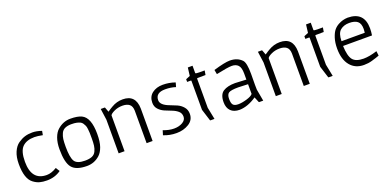

<svg xmlns="http://www.w3.org/2000/svg" viewBox="-8 -1263 3956 1955"><g transform="rotate(-20 1970.0 -285.0)"><path d="M393 -482 385 -438Q330 -449 297 -449Q211 -449 166 -404.5Q121 -360 121 -245Q121 -43 285 -43Q336 -43 394 -79L421 -37Q356 10 269 10Q224 10 190.5 1Q157 -8 124 -33Q54 -85 54 -245Q54 -320 77 -373.5Q100 -427 137.5 -453Q175 -479 211 -490Q247 -501 292.5 -501Q338 -501 393 -482Z M563 -246Q563 -133 588.5 -90Q614 -47 701 -47Q748 -47 777 -59Q806 -71 820 -99.5Q834 -128 838 -159.5Q842 -191 842 -234.5Q842 -278 841.5 -296.5Q841 -315 838 -339.5Q835 -364 829.5 -377Q824 -390 814 -405Q804 -420 789 -427Q774 -434 752.5 -439Q731 -444 693 -444Q655 -444 626.5 -431.5Q598 -419 584.5 -389.5Q571 -360 567 -329.5Q563 -299 563 -246ZM842 -43Q782 11 702 11Q585 11 540 -44Q495 -99 495 -245Q495 -315 514 -367Q533 -419 565 -446Q627 -500 704.5 -500Q782 -500 825 -479.5Q868 -459 889 -404Q910 -349 910 -262Q910 -175 891.5 -123Q873 -71 842 -43Z M1415 0H1350V-352Q1349 -401 1322.5 -422Q1296 -443 1247.5 -443Q1199 -443 1158.5 -424Q1118 -405 1111 -388V0H1047V-365L1030 -487H1073L1076 -485L1095 -434Q1130 -458 1152 -470Q1207 -503 1272 -503Q1412 -503 1415 -352Z M1549 -68Q1611 -44 1665 -44Q1719 -44 1757.5 -66.5Q1796 -89 1796 -126Q1796 -163 1770 -185.5Q1744 -208 1707 -222Q1670 -236 1633.5 -251.5Q1597 -267 1571 -295.5Q1545 -324 1545 -366Q1545 -432 1591 -467.5Q1637 -503 1706.5 -503Q1776 -503 1840 -480L1827 -434Q1777 -451 1714 -451Q1610 -451 1610 -370Q1610 -318 1700 -284Q1738 -270 1775.5 -253.5Q1813 -237 1839.5 -206Q1866 -175 1866 -131Q1866 -64 1808 -28Q1750 8 1674 8Q1598 8 1534 -19Z M1996 -440Q1996 -445 1991 -445H1951V-474L1997 -493L2008 -581H2059V-501Q2062 -494 2100 -494H2159L2151 -447L2067 -446Q2058 -446 2058 -442V-126L2084 4H2040L2036 1L1996 -126Z M2591 -299 2590 -180Q2590 -152 2591 -128L2613 -6L2614 -1H2570L2566 -4L2542 -62Q2449 2 2359 5Q2296 5 2262.5 -28.5Q2229 -62 2229 -123Q2229 -207 2276 -237Q2323 -267 2405 -267Q2415 -267 2526 -261V-326Q2526 -392 2501.5 -417.5Q2477 -443 2433 -443Q2389 -443 2263 -416L2254 -464Q2378 -501 2432 -501Q2514 -501 2562 -450Q2591 -419 2591 -299ZM2526 -211 2421 -215Q2341 -215 2317 -199Q2293 -183 2293 -135.5Q2293 -88 2309 -70.5Q2325 -53 2364.5 -53Q2404 -53 2457.5 -69Q2511 -85 2526 -106Z M3118 0H3053V-352Q3052 -401 3025.5 -422Q2999 -443 2950.5 -443Q2902 -443 2861.5 -424Q2821 -405 2814 -388V0H2750V-365L2733 -487H2776L2779 -485L2798 -434Q2833 -458 2855 -470Q2910 -503 2975 -503Q3115 -503 3118 -352Z M3277 -440Q3277 -445 3272 -445H3232V-474L3278 -493L3289 -581H3340V-501Q3343 -494 3381 -494H3440L3432 -447L3348 -446Q3339 -446 3339 -442V-126L3365 4H3321L3317 1L3277 -126Z M3888 -321Q3888 -285 3882 -246H3568Q3572 -136 3605 -94.5Q3638 -53 3722 -53Q3785 -53 3869 -80L3875 -30Q3852 -21 3839.5 -17.5Q3827 -14 3813 -9.5Q3799 -5 3792 -3Q3785 -1 3772 2Q3759 5 3750 6Q3723 9 3704 9Q3610 9 3556 -57Q3502 -123 3502 -241Q3502 -306 3518 -355.5Q3534 -405 3556 -431.5Q3578 -458 3609 -474Q3655 -499 3709 -501Q3888 -500 3888 -321ZM3825 -337Q3825 -397 3795 -421Q3765 -445 3706 -445Q3647 -445 3609 -413.5Q3571 -382 3570 -297H3822Q3825 -320 3825 -337Z"/></g></svg>

Font: Gafata
Style: Regular
Weight: 400
Designer: Lautaro Hourcade
Foundry: Lautaro Hourcade
Version: Version 4.002; ttfautohint (v0.94.20-1c74) -l 7 -r 28 -G 0 -